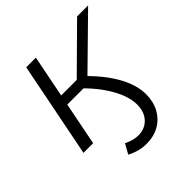

<svg xmlns="http://www.w3.org/2000/svg" viewBox="-195 -662 998 998"><g transform="rotate(-45 304.0 -163.0)"><path d="M314 199Q259 199 207 171L237 117Q257 127 276.5 132.5Q296 138 315 138Q363 138 393.5 106Q424 74 424 19Q424 -40 382.5 -113Q341 -186 265 -258L321 -292Q406 -212 450.5 -133.5Q495 -55 495 15Q495 69 472 111Q449 153 408.5 176Q368 199 314 199ZM49 0 153 -525H224L120 0ZM145 -237 156 -293H325L314 -237ZM333 -255 264 -265 527 -525H608Z"/></g></svg>

Font: MOST Montserrat
Style: Italic
Weight: 400
Italic angle: -11.3°
Designer: Julieta Ulanovsky
Foundry: Julieta Ulanovsky
Version: Version 8.000;March 11, 2024;FontCreator 15.0.0.2926 64-bit